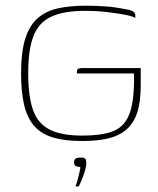

<svg xmlns="http://www.w3.org/2000/svg" viewBox="-20 -486 556 674"><path d="M270 9Q207 9 165.5 -3.5Q124 -16 99.5 -44.5Q75 -73 64.5 -118.5Q54 -164 54 -230Q54 -302 68 -348Q82 -394 110 -420Q138 -446 180.5 -456Q223 -466 281 -466Q317 -466 351 -463.5Q385 -461 419 -454Q434 -452 442 -448.5Q450 -445 452.5 -441Q455 -437 455 -432V-423Q447 -428 431.5 -431.5Q416 -435 397 -438Q378 -441 357 -443.5Q336 -446 316 -447Q296 -448 280 -448Q204 -448 160 -427.5Q116 -407 97.5 -359.5Q79 -312 79 -230Q79 -149 95.5 -101Q112 -53 153.5 -31.5Q195 -10 269 -10Q333 -10 372 -23.5Q411 -37 429.5 -75Q448 -113 450 -184Q451 -200 450.5 -211.5Q450 -223 450 -228H250Q250 -236 251 -240Q252 -244 256.5 -245.5Q261 -247 269 -247H474V-186Q474 -128 461.5 -90.5Q449 -53 423.5 -31Q398 -9 359.5 0Q321 9 270 9ZM245 168Q250 155 253.5 141.5Q257 128 259.5 116.5Q262 105 262 100Q261 100 260.5 100Q260 100 259 100Q253 100 246.5 97Q240 94 240 84Q240 73 246.5 70Q253 67 264 67Q271 67 275 68.5Q279 70 281 74Q283 78 283 86Q283 98 277.5 116Q272 134 265.5 149Q259 164 257 168Z"/></svg>

Font: Genos Thin
Style: Regular
Weight: 100
Designer: Robert E. Leuschke
Foundry: Robert E. Leuschke
Version: Version 1.010